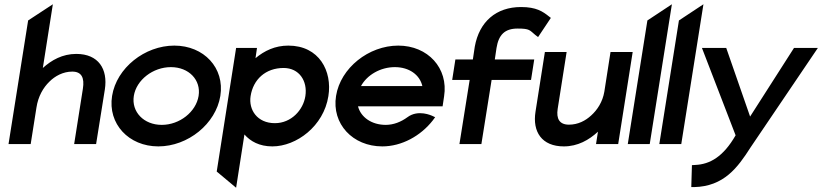

<svg xmlns="http://www.w3.org/2000/svg" viewBox="-20 -676 3858 901"><path d="M124 0 151 -171C159 -224 183 -265 212 -293C238 -319 276 -340 319 -340C363 -340 377 -311 369 -260L328 0H431L472 -256C487 -352 442 -423 338 -423C273 -423 222 -394 181 -357L228 -656L112 -580L20 0Z M723 11C862 11 993 -95 1014 -226C1035 -357 937 -462 798 -462C659 -462 527 -357 506 -226C485 -95 584 11 723 11ZM782 -361C866 -361 924 -301 912 -226C900 -151 823 -90 739 -90C655 -90 596 -151 608 -226C620 -301 698 -361 782 -361Z M1088 205 1127 -45C1155 -13 1197 11 1258 11C1371 11 1499 -84 1521 -225C1540 -342 1478 -462 1333 -462C1271 -462 1221 -438 1179 -403L1186 -451H1088L997 129ZM1311 -357C1384 -357 1424 -296 1413 -225C1403 -160 1347 -98 1270 -98C1187 -98 1146 -161 1156 -225C1168 -303 1226 -357 1311 -357Z M1774 11C1865 11 1954 -38 2011 -111L2022 -126L2007 -133C2006 -133 1943 -164 1892 -126C1862 -104 1827 -90 1790 -90C1724 -90 1673 -126 1660 -177H2057L2064 -224C2085 -356 1988 -462 1849 -462C1710 -462 1578 -357 1557 -226C1536 -95 1635 11 1774 11ZM1833 -361C1900 -361 1950 -325 1962 -272H1674C1702 -324 1765 -361 1833 -361Z M2184 -301 2136 0H2239L2287 -301H2472L2487 -397H2302L2310 -451C2320 -513 2349 -542 2409 -542C2467 -542 2465 -534 2492 -512L2505 -502L2565 -592L2556 -599C2527 -622 2497 -643 2425 -643C2308 -643 2229 -574 2208 -457L2199 -397H2117L2102 -301Z M2626 11C2691 11 2744 -19 2786 -58L2777 0H2881L2949 -432H2845L2816 -246C2808 -198 2783 -160 2754 -134C2728 -110 2693 -91 2650 -91C2605 -91 2590 -119 2597 -165L2639 -432H2537L2493 -152C2478 -58 2522 11 2626 11Z M3029 0 3133 -656 3018 -580 2926 0Z M3177 0 3281 -656 3166 -580 3074 0Z M3432 -41C3374 60 3311 95 3243 98L3227 99L3224 202H3237C3377 199 3442 110 3502 16L3818 -451H3706L3500 -129L3388 -451H3274Z"/></svg>

Font: Charger Pro
Style: BlkObl
Weight: 900
Designer: Jasper
Foundry: Cannot Into Space Fonts
Version: Version 1.09